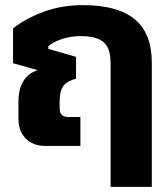

<svg xmlns="http://www.w3.org/2000/svg" viewBox="-20 -570 653 750"><path d="M412 -324Q412 -381 385 -405Q358 -429 295 -429Q257 -429 223.5 -418Q190 -407 169 -390V-379L277 -348V-263Q241 -253 227 -233.5Q213 -214 213 -175V-147Q213 -129 221.5 -121Q230 -113 247 -113H294V0H156Q109 0 80.5 -29Q52 -58 52 -105V-171Q52 -271 127 -296L31 -323V-459Q80 -498 150.5 -524Q221 -550 304 -550Q439 -550 506 -495Q573 -440 573 -325V160H412Z"/></svg>

Font: Kanit SemiBold
Style: Regular
Weight: 600
Designer: Katatrad Team
Foundry: CadsonDemak
Version: Version 1.030